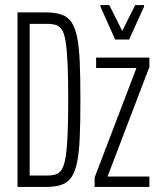

<svg xmlns="http://www.w3.org/2000/svg" viewBox="-20 -737 628 757"><path d="M49 0V-688H162Q198 -688 222.5 -679.5Q247 -671 261.5 -650Q276 -629 284 -590.5Q292 -552 294.5 -491.5Q297 -431 297 -344Q297 -257 294.5 -196.5Q292 -136 284 -97.5Q276 -59 261.5 -38Q247 -17 222.5 -8.5Q198 0 162 0ZM97 -45H167Q186 -45 200 -49.5Q214 -54 223.5 -69Q233 -84 238.5 -116.5Q244 -149 246.5 -204Q249 -259 249 -344Q249 -429 246.5 -484Q244 -539 239 -571.5Q234 -604 224.5 -619Q215 -634 200.5 -638.5Q186 -643 167 -643H97ZM353 0V-37L518 -469H359V-510H569V-473L404 -41H569V0ZM434 -581 376 -711V-717H411L462 -615L513 -717H548V-711L489 -581Z"/></svg>

Font: Saira UltraCondensed Light
Style: Regular
Weight: 300
Width: 1
Designer: Hector Gatti with collaboration of the Omnibus-Type team
Foundry: Omnibus-Type
Version: Version 1.101